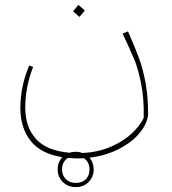

<svg xmlns="http://www.w3.org/2000/svg" viewBox="-20 -411 700 783"><path d="M304 -342 278 -365 300 -391 326 -368ZM345 232Q362 252 362 280Q362 310 341.5 331Q321 352 289 352Q257 352 236 331Q215 310 215 280Q215 251 234 230Q146 216 104.5 163Q63 110 63 29Q63 -58 99 -144L115 -138Q83 -55 83 28Q83 107 126.5 155.5Q170 204 265 212Q274 208 289 208Q303 208 316 213Q379 210 430.5 188Q482 166 516 134.5Q550 103 566 70Q568 -8 555.5 -70Q543 -132 527.5 -169Q512 -206 480 -274L502 -283Q531 -217 547.5 -172Q564 -127 574 -71Q584 -15 584 56Q581 92 550.5 130Q520 168 466 196Q412 224 345 232ZM322 234Q314 235 297 235Q283 235 257 233Q233 249 233 280Q233 304 248.5 319.5Q264 335 289 335Q315 335 330 320Q345 305 345 280Q345 250 322 234Z"/></svg>

Font: FiraGO Thin
Style: Italic
Weight: 100
Italic angle: -8°
Designer: bBox Type GmbH
Foundry: bBox Type GmbH
Version: Version 1.001